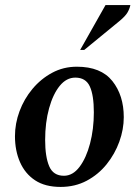

<svg xmlns="http://www.w3.org/2000/svg" viewBox="-20 -727 548 757"><path d="M219 10Q158 10 118.5 -16Q79 -42 59 -87.5Q39 -133 39 -190Q39 -240 57 -288.5Q75 -337 108 -376.5Q141 -416 185.5 -440Q230 -464 283 -464Q378 -464 423 -407.5Q468 -351 468 -265Q468 -217 450.5 -168.5Q433 -120 400.5 -79.5Q368 -39 322 -14.5Q276 10 219 10ZM232 -34Q267 -34 293.5 -69Q320 -104 335 -161Q350 -218 350 -284Q350 -352 334 -386.5Q318 -421 277 -421Q242 -421 215.5 -388.5Q189 -356 173.5 -300Q158 -244 158 -175Q158 -109 174 -71.5Q190 -34 232 -34ZM296 -530 396 -707H494Q491 -692 482.5 -677.5Q474 -663 451 -644L312 -530Z"/></svg>

Font: Spectral SemiBold
Style: Italic
Weight: 600
Italic angle: -10°
Designer: Jean-Baptiste Levee
Foundry: Production Type
Version: Version 2.001